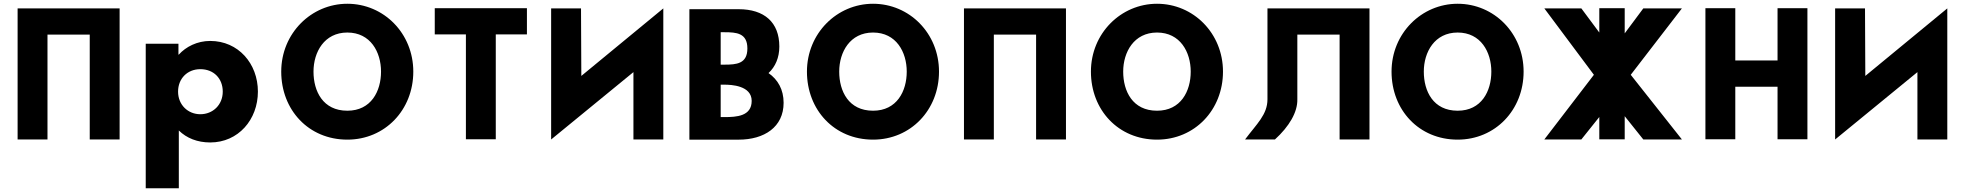

<svg xmlns="http://www.w3.org/2000/svg" viewBox="-20 -747 10510 1027"><path d="M74.2 -702.1V-0.9H234V-561.9H460V-0.9H619.8V-702.1Z M1171.5 -257C1171.5 -186 1118.5 -136 1051.5 -136C985.5 -136 932.5 -186 932.5 -257C932.5 -327 982.5 -377 1051.5 -377C1123.5 -377 1171.5 -327 1171.5 -257ZM1359.5 -257C1359.5 -407 1254.5 -528 1104.5 -528C1034.5 -528 974.5 -497 936.5 -455H934.5V-513H759.5V260H936.5V-49C978.5 -8 1035.5 15 1104.5 15C1254.5 15 1359.5 -107 1359.5 -257Z M1656.9 -363.9C1656.9 -468.5 1714.7 -573 1837.9 -573C1962 -573 2018.1 -468.5 2018.1 -363.9C2018.1 -259.4 1965.4 -154.8 1837.9 -154.8C1707 -154.8 1656.9 -259.4 1656.9 -363.9ZM1484.3 -363.9C1484.3 -159.1 1630.5 -0.1 1837.9 -0.1C2039.4 -0.1 2190.7 -159.1 2190.7 -363.9C2190.7 -568.8 2032.6 -726.9 1837.9 -726.9C1645 -726.9 1484.3 -568.8 1484.3 -363.9Z M2305.5 -562.9H2472.1V-1.9H2631.9V-562.9H2798.5V-703.1H2305.5Z M3528 -0.9V-702.1L3089.5 -340.9L3087.8 -702.1H2928V-0.9L3368.2 -361.3V-0.9Z M3834.9 -401.2V-574.6H3855.3C3919.1 -574.6 3977.7 -570.3 3977.7 -487.9C3977.7 -405.5 3919.1 -401.2 3855.3 -401.2ZM3834.9 -294.1H3855.3C3890.2 -294.1 4000.7 -289.8 4000.7 -207.4C4000.7 -125 3919.1 -120.7 3855.3 -120.7H3834.9ZM4090.8 -356.1C4127.3 -390.1 4148.6 -438.6 4148.6 -498.1C4148.6 -628.1 4067.8 -697.8 3931 -697.8H3667.5V0H3931C4067.8 0 4171.5 -67.1 4171.5 -197.2C4171.5 -267.8 4140.9 -321.3 4090.8 -356.1Z M4468.9 -363.9C4468.9 -468.5 4526.7 -573 4649.9 -573C4774 -573 4830.1 -468.5 4830.1 -363.9C4830.1 -259.4 4777.4 -154.8 4649.9 -154.8C4519 -154.8 4468.9 -259.4 4468.9 -363.9ZM4296.3 -363.9C4296.3 -159.1 4442.5 -0.1 4649.9 -0.1C4851.4 -0.1 5002.7 -159.1 5002.7 -363.9C5002.7 -568.8 4844.6 -726.9 4649.9 -726.9C4457 -726.9 4296.3 -568.8 4296.3 -363.9Z M5136.2 -702.1V-0.9H5296V-561.9H5522V-0.9H5681.8V-702.1Z M5987.9 -363.9C5987.9 -468.5 6045.7 -573 6168.9 -573C6293 -573 6349.1 -468.5 6349.1 -363.9C6349.1 -259.4 6296.4 -154.8 6168.9 -154.8C6038 -154.8 5987.9 -259.4 5987.9 -363.9ZM5815.3 -363.9C5815.3 -159.1 5961.5 -0.1 6168.9 -0.1C6370.4 -0.1 6521.7 -159.1 6521.7 -363.9C6521.7 -568.8 6363.6 -726.9 6168.9 -726.9C5976 -726.9 5815.3 -568.8 5815.3 -363.9Z M6759.6 -702.1H7305.3V-0.9H7145.5V-561.9H6919.4V-215.9C6921.1 -147.1 6876 -70.6 6799.5 -0.9H6639.7C6702.6 -85 6759.6 -134 6759.6 -215.9Z M7595.9 -363.9C7595.9 -468.5 7653.7 -573 7776.9 -573C7901 -573 7957.1 -468.5 7957.1 -363.9C7957.1 -259.4 7904.4 -154.8 7776.9 -154.8C7646 -154.8 7595.9 -259.4 7595.9 -363.9ZM7423.3 -363.9C7423.3 -159.1 7569.5 -0.1 7776.9 -0.1C7978.4 -0.1 8129.7 -159.1 8129.7 -363.9C8129.7 -568.8 7971.6 -726.9 7776.9 -726.9C7584 -726.9 7423.3 -568.8 7423.3 -363.9Z M8976.5 -1 8702.8 -346.9 8976.5 -702.2H8770L8670.5 -568.5V-703H8534.6V-573L8438.5 -702.2H8240.5L8505.7 -346.9L8240.5 -1H8438.5L8534.6 -121.2V-1.8H8670.5V-125.5L8770 -1Z M9262 -283.2H9488V-1.9H9647.8V-703.1H9488V-423.5H9262V-703.1H9102.2V-1.9H9262Z M10396 -0.9V-702.1L9957.5 -340.9L9955.8 -702.1H9796V-0.9L10236.2 -361.3V-0.9Z"/></svg>

Font: Sztylet
Style: Bd
Weight: 700
Foundry: Cannot Into Space Fonts, PlusOne Fonts
Version: Version 0.12